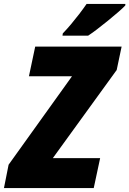

<svg xmlns="http://www.w3.org/2000/svg" viewBox="-62 -949 653 969"><path d="M-42 0 -18.6 -117.7 301.3 -564H84L115.7 -713.9H551.8L526.9 -595.7L204.6 -150.9H443.4L411.1 0ZM253.4 -769 254.9 -780.3Q275.9 -802.2 296.9 -827.1Q317.9 -852.1 337.9 -878.2Q357.9 -904.3 375 -929.2H570.8L570.3 -921.4Q559.1 -909.2 534.9 -888.2Q510.7 -867.2 481.9 -843.8Q453.1 -820.3 426.3 -800Q399.4 -779.8 382.8 -769Z"/></svg>

Font: Open Sans SemiCondensed ExtraBold
Style: Italic
Weight: 800
Width: 4
Italic angle: -12°
Designer: Monotype Design Team
Foundry: Monotype Imaging Inc.
Version: Version 3.003